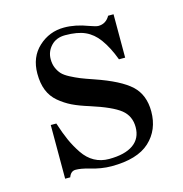

<svg xmlns="http://www.w3.org/2000/svg" viewBox="-75 -509 561 587"><g transform="rotate(-15 205.0 -215.5)"><path d="M61.5 7.8V-162.1H79.1Q89.8 -128.9 100.1 -106Q110.4 -83 125.5 -60.5Q140.6 -38.1 161.1 -26.9Q181.6 -15.6 207 -15.6Q257.3 -15.6 283.9 -34.4Q310.5 -53.2 310.5 -88.9Q310.5 -124 284.7 -144.8Q258.8 -165.5 191.4 -187Q159.7 -196.8 138.7 -207Q117.7 -217.3 99.1 -232.9Q80.6 -248.5 71.5 -271Q62.5 -293.5 62.5 -324.2Q62.5 -376.5 96.7 -408Q130.9 -439.5 177.7 -439.5Q213.4 -439.5 253.4 -424.3Q273.4 -417 280.8 -417Q304.7 -417 317.4 -439.5H334.5V-302.2H314.9Q299.8 -342.8 279.8 -370.1Q262.2 -394 238 -405Q213.9 -416 174.8 -416Q146.5 -416 129.9 -398.2Q113.3 -380.4 113.3 -356.4Q113.3 -340.8 118.4 -328.9Q123.5 -316.9 131.3 -308.3Q139.2 -299.8 155 -291.5Q170.9 -283.2 185.3 -277.3Q199.7 -271.5 225.6 -262.7Q304.2 -235.8 336.7 -205.6Q369.1 -175.3 369.1 -123Q369.1 -64.5 329.8 -28.3Q290.5 7.8 209 7.8Q176.3 7.8 139.6 -3.4Q115.7 -10.3 99.1 -10.3Q84 -10.3 77.6 7.8Z"/></g></svg>

Font: Theano Didot
Style: Regular
Weight: 400
Designer: Alexey Kryukov
Version: Version 2.0